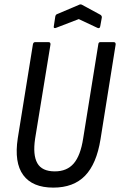

<svg xmlns="http://www.w3.org/2000/svg" viewBox="-20 -847 547 875"><path d="M223 8Q128 8 86 -49Q44 -106 61 -217L130 -645Q132 -655 140 -655H201Q211 -655 210 -644L140 -215Q129 -141 150 -103.5Q171 -66 230 -66Q285 -66 316 -102Q347 -138 359 -216L428 -645Q429 -655 437 -655H498Q508 -655 507 -644L438 -212Q420 -100 367.5 -46Q315 8 223 8ZM235 -720Q231 -718 227.5 -719.5Q224 -721 225 -726L232 -772Q234 -781 241 -783L340 -825Q347 -829 354 -825L437 -780Q445 -775 444 -767L437 -728Q435 -715 424 -720L339 -760Z"/></svg>

Font: Sofia Sans Condensed Medium
Style: Italic
Weight: 500
Italic angle: -9°
Designer: Botio Nikoltchev, Ani Petrova
Foundry: lettersoup
Version: Version 4.101; ttfautohint (v1.8.4.7-5d5b)